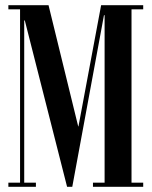

<svg xmlns="http://www.w3.org/2000/svg" viewBox="-20 -719 584 739"><path d="M369.2 -699H486.2V0H382.6V-660.5H380.2L258.2 0H238.2L75.5 -640.2H73.2V-16H118.2V0H12.2V-16H57.2V-683H12.2V-699H166.8L281 -232.5H282ZM476.2 -683V-699H531.2V-683ZM483.8 0V-16H531.2V0ZM337.8 0V-16H385.2V0Z"/></svg>

Font: Emberly Black
Style: Regular
Weight: 900
Designer: Rajesh Rajput
Foundry: Rajesh Rajput
Version: Version 1.000